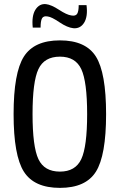

<svg xmlns="http://www.w3.org/2000/svg" viewBox="-20 -899 581 932"><path d="M203 -879Q229 -876 266.5 -851.5Q304 -827 326 -824Q347 -820 354.5 -832Q362 -844 362 -874H400Q407 -819 388.5 -789Q370 -759 336 -762Q307 -765 268.5 -791Q230 -817 212 -819Q191 -823 184 -810Q177 -797 177 -765H139Q133 -822 152 -852Q171 -882 203 -879ZM96 -624.5Q146 -703 271 -703Q396 -703 445.5 -624.5Q495 -546 495 -345Q495 -144 445.5 -65.5Q396 13 271 13Q146 13 96 -65.5Q46 -144 46 -345Q46 -546 96 -624.5ZM271 -624Q195 -624 166.5 -563.5Q138 -503 138 -345Q138 -187 166.5 -126.5Q195 -66 271 -66Q346 -66 374.5 -126.5Q403 -187 403 -345Q403 -503 374.5 -563.5Q346 -624 271 -624Z"/></svg>

Font: exo2condensed_r
Style: Regular
Weight: 400
Width: 3
Designer: Natanael Gama
Version: Version 1.001;PS 001.001;hotconv 1.0.70;makeotf.lib2.5.58329